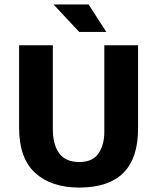

<svg xmlns="http://www.w3.org/2000/svg" viewBox="-20 -834 708 865"><path d="M66 -630H218V-253Q218 -182 247 -143Q276 -104 337 -104Q397 -104 423.5 -142.5Q450 -181 450 -241V-630H602V-254Q602 11 337 11Q211 11 138.5 -55Q66 -121 66 -259ZM221 -814H379L459 -690H337Z"/></svg>

Font: Mukta Malar ExtraBold
Style: Regular
Weight: 800
Designer: Aadarsh Rajan, Girish Dalvi, Yashodeep Gholap
Foundry: Ek Type
Version: Version 2.538;PS 1.000;hotconv 16.6.51;makeotf.lib2.5.65220;